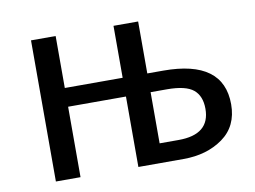

<svg xmlns="http://www.w3.org/2000/svg" viewBox="-63 -617 937 706"><g transform="rotate(-10 405.5 -263.5)"><path d="M776 -168Q776 -86 716 -43Q656 0 569 0H400V-263H184V0H92V-527H184V-333H400V-527H492V-333H552Q776 -333 776 -168ZM680 -168Q680 -216 651.5 -239.5Q623 -263 553 -263H492V-72H563Q680 -72 680 -168Z"/></g></svg>

Font: Fira GO
Style: Regular
Weight: 400
Designer: Carrois Corporate
Foundry: Carrois Corporate GbR
Version: Version 0.300